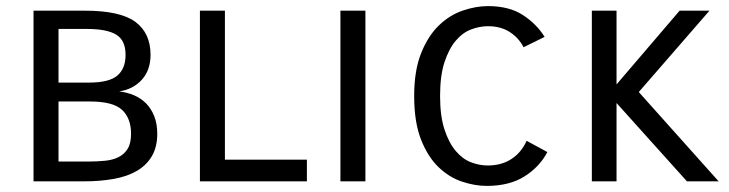

<svg xmlns="http://www.w3.org/2000/svg" viewBox="-20 -595 2393 630"><path d="M258 -560Q375 -560 424.5 -523Q474 -486 474 -415Q474 -365 445.5 -333.5Q417 -302 371 -295Q397 -292 419.5 -282.5Q442 -273 459 -256Q476 -239 486 -214Q496 -189 496 -156Q496 -113 478.5 -83Q461 -53 429.5 -34.5Q398 -16 353.5 -8Q309 0 256 0H90V-560ZM172 -262V-65H271Q299 -65 324.5 -67.5Q350 -70 369 -79.5Q388 -89 399 -107Q410 -125 410 -156Q410 -207 380.5 -234.5Q351 -262 275 -262ZM172 -500V-324H272Q338 -324 365 -347Q392 -370 392 -415Q392 -463 361 -481.5Q330 -500 266 -500Z M718 -560V-71H987V0H636V-560Z M1179 -560V0H1097V-560Z M1776 -96Q1751 -48 1701.5 -16.5Q1652 15 1577 15Q1538 15 1496 1Q1454 -13 1419 -46.5Q1384 -80 1361.5 -137Q1339 -194 1339 -280Q1339 -364 1362 -421Q1385 -478 1420.5 -512Q1456 -546 1499 -560.5Q1542 -575 1581 -575Q1651 -575 1696 -545.5Q1741 -516 1767 -474L1698 -440Q1682 -471 1652.5 -490Q1623 -509 1581 -509Q1554 -509 1526 -498.5Q1498 -488 1475.5 -461.5Q1453 -435 1438.5 -391Q1424 -347 1424 -280Q1424 -214 1438.5 -170Q1453 -126 1475.5 -99.5Q1498 -73 1525.5 -62.5Q1553 -52 1580 -52Q1626 -52 1658.5 -73.5Q1691 -95 1708 -133Z M2234 0 2003 -257V0H1922V-560H2003V-318L2210 -560H2308L2076 -293L2338 0Z"/></svg>

Font: Carrois Gothic SC
Style: Regular
Weight: 400
Designer: Ralph du Carrois
Foundry: Ralph du Carrois
Version: Version 1.001